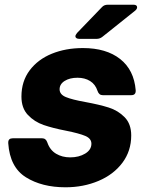

<svg xmlns="http://www.w3.org/2000/svg" viewBox="-20 -783 628 815"><path d="M15 -175V-178Q15 -196 34 -196H159Q175 -196 181 -178Q192 -146 218 -130.5Q244 -115 278 -115Q315 -115 341.5 -131Q368 -147 368 -173Q368 -195 342 -206Q316 -217 261 -228Q204 -239 165 -252.5Q126 -266 98.5 -295Q71 -324 71 -373Q71 -438 106 -484.5Q141 -531 200 -555Q259 -579 332 -579Q431 -579 490 -532.5Q549 -486 556 -400V-397Q556 -379 537 -379H416Q400 -379 394 -397Q385 -425 362.5 -439Q340 -453 309 -453Q276 -453 254.5 -439.5Q233 -426 233 -404Q233 -382 259.5 -371Q286 -360 342 -350Q402 -339 441.5 -326.5Q481 -314 509 -285.5Q537 -257 537 -208Q537 -142 499.5 -92Q462 -42 398 -15Q334 12 258 12Q158 12 90 -30.5Q22 -73 15 -175ZM317 -618Q309 -618 304.5 -621Q300 -624 300 -629Q300 -634 307 -643L413 -753Q422 -763 438 -763H546Q562 -763 562 -752Q562 -745 554 -738L415 -627Q404 -618 390 -618Z"/></svg>

Font: Open Sauce Two Black Italic
Style: Regular
Weight: 900
Italic angle: -10°
Designer: Alfredo Marco Pradil
Foundry: Creative Sauce Fz LLC
Version: Version 1.477